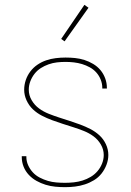

<svg xmlns="http://www.w3.org/2000/svg" viewBox="-20 -766 540 794"><path d="M249 8Q229 8 208.5 6Q188 4 168.5 -2Q149 -8 131 -18Q113 -28 99 -43Q85 -58 77.5 -77Q70 -96 70 -117V-120H89V-117Q89 -99 96.5 -82.5Q104 -66 116 -53Q128 -40 144.5 -31.5Q161 -23 178 -18Q195 -13 213 -11.5Q231 -10 249 -10Q267 -10 285.5 -12Q304 -14 321.5 -19.5Q339 -25 355 -34.5Q371 -44 383 -58Q395 -72 402 -89.5Q409 -107 409 -125Q409 -148 397 -168.5Q385 -189 366.5 -202.5Q348 -216 326.5 -224.5Q305 -233 283 -240Q261 -247 239 -254Q217 -261 195.5 -269Q174 -277 153.5 -287.5Q133 -298 116.5 -313.5Q100 -329 90 -350.5Q80 -372 80 -395Q80 -415 86.5 -434.5Q93 -454 105.5 -470.5Q118 -487 135 -498.5Q152 -510 171 -516.5Q190 -523 210.5 -525.5Q231 -528 251 -528Q271 -528 290.5 -526Q310 -524 329 -518Q348 -512 365.5 -501.5Q383 -491 395.5 -476Q408 -461 415 -442Q422 -423 422 -403V-400H403V-403Q403 -420 396.5 -436.5Q390 -453 378.5 -466Q367 -479 351.5 -487.5Q336 -496 319.5 -501Q303 -506 285.5 -508Q268 -510 251 -510Q233 -510 215.5 -508Q198 -506 181 -500Q164 -494 149 -484.5Q134 -475 123 -461Q112 -447 105.5 -430Q99 -413 99 -395Q99 -372 111 -351.5Q123 -331 141.5 -317.5Q160 -304 181.5 -295.5Q203 -287 224.5 -280Q246 -273 268 -266Q290 -259 311.5 -251Q333 -243 353.5 -232.5Q374 -222 391 -206.5Q408 -191 418 -169.5Q428 -148 428 -125Q428 -105 420.5 -85Q413 -65 400 -48.5Q387 -32 369 -21Q351 -10 331 -3.5Q311 3 290.5 5.5Q270 8 249 8ZM247 -595 233 -605 329 -746 346 -734Z"/></svg>

Font: Iosevka Term Curly Thin
Style: Regular
Weight: 100
Designer: Belleve Invis
Foundry: Belleve Invis
Version: Version 32.3.0